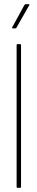

<svg xmlns="http://www.w3.org/2000/svg" viewBox="-20 -893 178 913"><path d="M62 0Q59 0 59 -4V-679Q59 -683 62 -683H76Q80 -683 80 -679V-4Q80 0 76 0ZM40 -758Q39 -758 38 -759Q37 -760 38 -763L96 -869Q99 -873 101 -873H117Q119 -873 120 -871.5Q121 -870 119 -868L58 -761Q57 -758 53 -758Z"/></svg>

Font: Sofia Sans Extra Condensed Thin
Style: Regular
Weight: 250
Version: Version 4.100